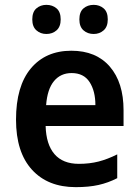

<svg xmlns="http://www.w3.org/2000/svg" viewBox="-20 -761 572 791"><path d="M274 -552Q376 -552 432.5 -486.5Q489 -421 489 -307V-242H168Q170 -166 204.5 -126Q239 -86 305 -86Q349 -86 386 -95.5Q423 -105 463 -125V-27Q426 -8 386 1Q346 10 292 10Q177 10 111.5 -62Q46 -134 46 -268Q46 -406 107 -479Q168 -552 274 -552ZM275 -460Q230 -460 202.5 -427Q175 -394 170 -328H373Q373 -386 349 -423Q325 -460 275 -460ZM113 -681Q113 -712 130 -726.5Q147 -741 171 -741Q196 -741 213 -726.5Q230 -712 230 -681Q230 -651 213 -636Q196 -621 171 -621Q147 -621 130 -636Q113 -651 113 -681ZM307 -681Q307 -712 324 -726.5Q341 -741 366 -741Q390 -741 407 -726.5Q424 -712 424 -681Q424 -651 407 -636Q390 -621 366 -621Q341 -621 324 -636Q307 -651 307 -681Z"/></svg>

Font: Noto Sans Georgian SemiCondensed SemiBold
Style: Regular
Weight: 600
Width: 4
Designer: Monotype Design Team, Akaki Razmadze
Foundry: Google LLC
Version: Version 2.005; ttfautohint (v1.8.4.7-5d5b)